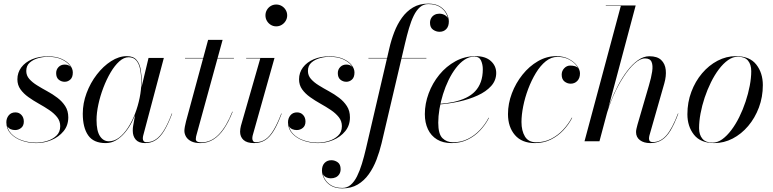

<svg xmlns="http://www.w3.org/2000/svg" viewBox="-20 -780 4266 1060"><path d="M180.5 10Q138.5 10 100.8 -3.2Q63 -16.5 39 -42.2Q15 -68 15 -105Q15 -127 28.2 -143.2Q41.5 -159.5 65 -159.5Q85.5 -159.5 98.5 -145.2Q111.5 -131 111.5 -109Q111.5 -86 97 -74Q82.5 -62 63.5 -62Q50.5 -62 39.5 -66.5Q28.5 -71 22.2 -80.5Q16 -90 16 -105H18Q18 -68 41.2 -43Q64.5 -18 101.8 -5.2Q139 7.5 180 7.5Q208 7.5 238.8 -1.5Q269.5 -10.5 291 -30.5Q312.5 -50.5 312.5 -83.5Q312.5 -111.5 295.5 -133Q278.5 -154.5 251.8 -172.5Q225 -190.5 194.5 -207.5Q164 -224.5 137 -243.8Q110 -263 93 -286.8Q76 -310.5 76 -342Q76 -379 97.5 -407.8Q119 -436.5 157 -452.8Q195 -469 244 -469Q288 -469 318.8 -455.5Q349.5 -442 365.8 -421.5Q382 -401 382 -380Q382 -353 368.2 -340.8Q354.5 -328.5 337 -328.5Q318.5 -328.5 304.2 -340.2Q290 -352 290 -376.5Q290 -396 303.2 -409.8Q316.5 -423.5 337 -423.5Q358 -423.5 369.5 -411.2Q381 -399 381 -380H379Q379 -400.5 363.5 -420.2Q348 -440 318 -453.2Q288 -466.5 244 -466.5Q218.5 -466.5 191 -459Q163.5 -451.5 144.2 -434.5Q125 -417.5 125 -388Q125 -363 141.8 -344Q158.5 -325 184.8 -308.8Q211 -292.5 241 -276.2Q271 -260 297.2 -240Q323.5 -220 340.2 -194Q357 -168 357 -132Q357 -87.5 331 -55.8Q305 -24 264.5 -7Q224 10 180.5 10Z M563.5 10Q496.5 10 466.8 -32.8Q437 -75.5 437 -152.5Q437 -210 458 -266.2Q479 -322.5 514.5 -368.5Q550 -414.5 593.2 -442.2Q636.5 -470 680.5 -470Q716.5 -470 734.2 -448.8Q752 -427.5 757.2 -394Q762.5 -360.5 762.5 -324Q762.5 -291 756.2 -253.5Q750 -216 738 -178.5Q726 -141 708.8 -107.2Q691.5 -73.5 669 -47Q646.5 -20.5 620.2 -5.2Q594 10 563.5 10ZM581 0Q611 0 637.8 -20.5Q664.5 -41 687 -75.8Q709.5 -110.5 725.8 -153Q742 -195.5 751 -240Q760 -284.5 760 -324Q760 -363 754.2 -394.8Q748.5 -426.5 733.2 -445.2Q718 -464 690 -464Q664 -464 638.5 -441Q613 -418 590.5 -379.8Q568 -341.5 550.5 -295.5Q533 -249.5 523 -203Q513 -156.5 513 -117.5Q513 -57 531.8 -28.5Q550.5 0 581 0ZM781 10Q746 10 729.5 -9Q713 -28 713 -58Q713 -66.5 713.5 -73.2Q714 -80 715 -85L726.5 -149L749.5 -223.5L762.5 -303.5L800 -460H884.5L770.5 -31Q768.5 -23.5 768.5 -15Q768.5 -6.5 773.2 -0.8Q778 5 789 5Q817.5 5 841 -11Q864.5 -27 886 -62.2Q907.5 -97.5 928.5 -153.5L930.5 -153Q909 -95.5 887.2 -59.5Q865.5 -23.5 840 -6.8Q814.5 10 781 10Z M1086.5 10Q1055.5 10 1036 0.2Q1016.5 -9.5 1007.2 -25.2Q998 -41 998 -58Q998 -66 1000.5 -80.5Q1003 -95 1007 -110L1129 -560H1209L1065.5 -37.5Q1064 -32.5 1062.5 -25.8Q1061 -19 1061 -12Q1061 6 1092 6Q1118.5 6 1142.8 -5Q1167 -16 1188 -37.8Q1209 -59.5 1227.8 -91.2Q1246.5 -123 1262.5 -163.5L1264.5 -163Q1243 -108 1216.8 -69.2Q1190.5 -30.5 1158.2 -10.2Q1126 10 1086.5 10ZM1001.5 -457.5V-460H1271.5V-457.5Z M1382.5 10Q1343.5 10 1324.5 -7.2Q1305.5 -24.5 1305.5 -53Q1305.5 -60.5 1306.8 -68.8Q1308 -77 1310 -85L1417 -457.5H1339V-460H1495.5L1375 -32Q1374 -28 1373.5 -23.8Q1373 -19.5 1373 -16Q1373 -7.5 1377.2 -1.2Q1381.5 5 1392.5 5Q1422 5 1445.5 -10.8Q1469 -26.5 1490.2 -61.8Q1511.5 -97 1533 -153.5L1535 -153Q1514 -95.5 1492.2 -59.5Q1470.5 -23.5 1444.5 -6.8Q1418.5 10 1382.5 10ZM1505 -634.5Q1488.5 -634.5 1475 -642.8Q1461.5 -651 1453.5 -664.8Q1445.5 -678.5 1445.5 -695Q1445.5 -711.5 1453.5 -725.2Q1461.5 -739 1475 -747Q1488.5 -755 1505 -755Q1521.5 -755 1535.2 -747Q1549 -739 1557.2 -725.2Q1565.5 -711.5 1565.5 -695Q1565.5 -678.5 1557.2 -664.8Q1549 -651 1535.2 -642.8Q1521.5 -634.5 1505 -634.5Z M1735.5 10Q1693.5 10 1655.8 -3.2Q1618 -16.5 1594 -42.2Q1570 -68 1570 -105Q1570 -127 1583.2 -143.2Q1596.5 -159.5 1620 -159.5Q1640.5 -159.5 1653.5 -145.2Q1666.5 -131 1666.5 -109Q1666.5 -86 1652 -74Q1637.5 -62 1618.5 -62Q1605.5 -62 1594.5 -66.5Q1583.5 -71 1577.2 -80.5Q1571 -90 1571 -105H1573Q1573 -68 1596.2 -43Q1619.5 -18 1656.8 -5.2Q1694 7.5 1735 7.5Q1763 7.5 1793.8 -1.5Q1824.5 -10.5 1846 -30.5Q1867.5 -50.5 1867.5 -83.5Q1867.5 -111.5 1850.5 -133Q1833.5 -154.5 1806.8 -172.5Q1780 -190.5 1749.5 -207.5Q1719 -224.5 1692 -243.8Q1665 -263 1648 -286.8Q1631 -310.5 1631 -342Q1631 -379 1652.5 -407.8Q1674 -436.5 1712 -452.8Q1750 -469 1799 -469Q1843 -469 1873.8 -455.5Q1904.5 -442 1920.8 -421.5Q1937 -401 1937 -380Q1937 -353 1923.2 -340.8Q1909.5 -328.5 1892 -328.5Q1873.5 -328.5 1859.2 -340.2Q1845 -352 1845 -376.5Q1845 -396 1858.2 -409.8Q1871.5 -423.5 1892 -423.5Q1913 -423.5 1924.5 -411.2Q1936 -399 1936 -380H1934Q1934 -400.5 1918.5 -420.2Q1903 -440 1873 -453.2Q1843 -466.5 1799 -466.5Q1773.5 -466.5 1746 -459Q1718.5 -451.5 1699.2 -434.5Q1680 -417.5 1680 -388Q1680 -363 1696.8 -344Q1713.5 -325 1739.8 -308.8Q1766 -292.5 1796 -276.2Q1826 -260 1852.2 -240Q1878.5 -220 1895.2 -194Q1912 -168 1912 -132Q1912 -87.5 1886 -55.8Q1860 -24 1819.5 -7Q1779 10 1735.5 10Z M1870 260Q1830 260 1805.2 244Q1780.5 228 1769 205.2Q1757.5 182.5 1757.5 161.5Q1757.5 134.5 1772 119.5Q1786.5 104.5 1809.5 104.5Q1828.5 104.5 1844.5 116Q1860.5 127.5 1860.5 154Q1860.5 170 1853.2 181.5Q1846 193 1833.8 198.8Q1821.5 204.5 1806.5 204.5Q1795.5 204.5 1784.5 200.5Q1773.5 196.5 1766 187Q1758.5 177.5 1758.5 161.5H1760Q1760 182 1771.2 204.2Q1782.5 226.5 1806.8 242Q1831 257.5 1870 257.5Q1896.5 257.5 1916.2 240.5Q1936 223.5 1951 193.5Q1966 163.5 1978 124.2Q1990 85 2000.5 40L2129 -511.5Q2139.5 -558 2156.5 -602.2Q2173.5 -646.5 2199 -682Q2224.5 -717.5 2260.2 -738.8Q2296 -760 2344.5 -760Q2385 -760 2409.8 -744Q2434.5 -728 2446.2 -705.2Q2458 -682.5 2458 -661.5Q2458 -634.5 2443.8 -619.5Q2429.5 -604.5 2406.5 -604.5Q2387.5 -604.5 2370.8 -616.2Q2354 -628 2354 -654Q2354 -669 2360.8 -680.5Q2367.5 -692 2379.2 -698.2Q2391 -704.5 2405.5 -704.5Q2414.5 -704.5 2423.2 -702Q2432 -699.5 2439.8 -694.2Q2447.5 -689 2452.2 -681Q2457 -673 2457 -661.5H2455Q2455 -681.5 2444 -703.5Q2433 -725.5 2408.8 -741.5Q2384.5 -757.5 2344.5 -757.5Q2318 -757.5 2298.5 -740.5Q2279 -723.5 2264.2 -693.5Q2249.5 -663.5 2238 -624.2Q2226.5 -585 2216 -540L2086.5 11.5Q2075.5 57.5 2058.5 101.8Q2041.5 146 2016 181.8Q1990.5 217.5 1954.8 238.8Q1919 260 1870 260ZM2014 -457.5V-460H2334V-457.5Z M2473.5 10Q2425.5 10 2392.5 -10.2Q2359.5 -30.5 2342.5 -66.5Q2325.5 -102.5 2325.5 -150Q2325.5 -207.5 2346.5 -264.2Q2367.5 -321 2405.5 -367.5Q2443.5 -414 2494.8 -442Q2546 -470 2606 -470Q2660 -470 2689.8 -443.2Q2719.5 -416.5 2719.5 -377Q2719.5 -336 2691.5 -305Q2663.5 -274 2616.8 -252.8Q2570 -231.5 2513.8 -219.2Q2457.5 -207 2400.5 -203V-206Q2446 -209 2484.2 -217.2Q2522.5 -225.5 2552.2 -239.8Q2582 -254 2602.8 -275.8Q2623.5 -297.5 2634.5 -328Q2645.5 -358.5 2645.5 -398Q2645.5 -423.5 2635.8 -445.5Q2626 -467.5 2599 -467.5Q2570.5 -467.5 2544.8 -450.5Q2519 -433.5 2496.8 -404.2Q2474.5 -375 2456.5 -338Q2438.5 -301 2425.8 -260Q2413 -219 2406.2 -178.5Q2399.5 -138 2399.5 -102.5Q2399.5 -40 2422.8 -17.2Q2446 5.5 2481 5.5Q2525.5 5.5 2562.5 -12.8Q2599.5 -31 2628.8 -61.8Q2658 -92.5 2677.5 -130L2679.5 -129Q2660 -91 2630.2 -59.5Q2600.5 -28 2561.2 -9Q2522 10 2473.5 10Z M2933 10Q2861 10 2822.8 -34.5Q2784.5 -79 2784.5 -150Q2784.5 -208 2806 -264.8Q2827.5 -321.5 2864.8 -368Q2902 -414.5 2950 -442.2Q2998 -470 3051 -470Q3092 -470 3121.2 -454.2Q3150.5 -438.5 3166.2 -416.5Q3182 -394.5 3182 -375Q3182 -348.5 3167.2 -333.2Q3152.5 -318 3130.5 -318Q3112 -318 3096.5 -330Q3081 -342 3081 -368Q3081 -388.5 3095 -403.2Q3109 -418 3128 -418Q3142.5 -418 3154.5 -414.5Q3166.5 -411 3173.8 -401.8Q3181 -392.5 3181 -375H3179.5Q3179.5 -394.5 3164.5 -415.5Q3149.5 -436.5 3122.2 -451.2Q3095 -466 3057.5 -466Q3023.5 -466 2993.2 -441.8Q2963 -417.5 2938.5 -377Q2914 -336.5 2896 -288.8Q2878 -241 2868.5 -193Q2859 -145 2859 -106.5Q2859 -58 2878.2 -26.2Q2897.5 5.5 2940 5.5Q2984 5.5 3021.2 -13Q3058.5 -31.5 3087.8 -62.5Q3117 -93.5 3137 -130.5L3139 -129.5Q3119.5 -92 3089.5 -60.2Q3059.5 -28.5 3020.2 -9.2Q2981 10 2933 10Z M3207 0 3407.5 -747.5H3324.5V-750H3489.5L3289.5 0ZM3569.5 10Q3534.5 10 3513 -6.2Q3491.5 -22.5 3491.5 -51Q3491.5 -59 3493.8 -69.2Q3496 -79.5 3499.5 -92L3562.5 -308Q3575.5 -351.5 3580.5 -385.2Q3585.5 -419 3577.2 -438.2Q3569 -457.5 3541 -457.5Q3514.5 -457.5 3483.8 -430Q3453 -402.5 3422.8 -356Q3392.5 -309.5 3366.8 -251.8Q3341 -194 3324.5 -133H3323Q3332.5 -171 3350.2 -216.5Q3368 -262 3391.2 -306.5Q3414.5 -351 3442.5 -388Q3470.5 -425 3501.5 -447.2Q3532.5 -469.5 3565 -469.5Q3608.5 -469.5 3630.2 -448.8Q3652 -428 3655.5 -394Q3659 -360 3647.5 -319.5L3565.5 -32.5Q3564.5 -29 3563.8 -24.2Q3563 -19.5 3563 -15.5Q3563 4.5 3583.5 4.5Q3626 4.5 3658.5 -32.2Q3691 -69 3723 -153.5L3725 -153Q3703.5 -95.5 3681.8 -59.5Q3660 -23.5 3633.2 -6.8Q3606.5 10 3569.5 10Z M3923.5 10Q3848 10 3811.5 -36Q3775 -82 3775 -149.5Q3775 -215 3796.8 -273Q3818.5 -331 3856 -375.2Q3893.5 -419.5 3941.8 -444.8Q3990 -470 4043 -470Q4119 -470 4155.2 -423.8Q4191.5 -377.5 4191.5 -310Q4191.5 -244.5 4169.8 -186.5Q4148 -128.5 4110.5 -84.2Q4073 -40 4024.8 -15Q3976.5 10 3923.5 10ZM3914 7.5Q3941.5 7.5 3967.5 -11.2Q3993.5 -30 4017.5 -61.8Q4041.5 -93.5 4061.5 -134Q4081.5 -174.5 4096.2 -218.8Q4111 -263 4119.2 -306.5Q4127.5 -350 4127.5 -387Q4127.5 -424 4109.5 -445.5Q4091.5 -467 4053 -467Q4026 -467 3999.5 -448.2Q3973 -429.5 3949 -397.8Q3925 -366 3905 -325.5Q3885 -285 3870.2 -240.8Q3855.5 -196.5 3847.5 -153.2Q3839.5 -110 3839.5 -72.5Q3839.5 -36 3857.8 -14.2Q3876 7.5 3914 7.5Z"/></svg>

Font: Bodoni Moda 72pt
Style: Italic
Weight: 400
Italic angle: -13°
Designer: Owen Earl
Foundry: indestructible type
Version: Version 2.005